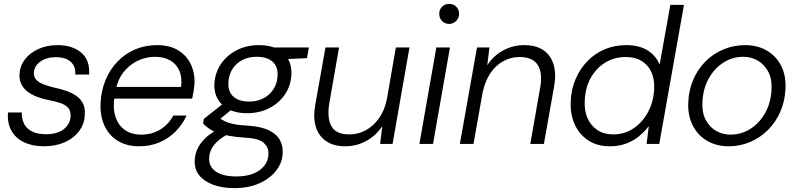

<svg xmlns="http://www.w3.org/2000/svg" viewBox="-20 -740 4098 987"><path d="M205 12Q146 12 103 -9Q60 -30 38.5 -68.5Q17 -107 21 -162H92Q91 -131 103 -105.5Q115 -80 143 -65Q171 -50 217 -50Q255 -50 282.5 -61.5Q310 -73 326 -94Q342 -115 343 -144Q344 -170 330.5 -185.5Q317 -201 291 -210Q265 -219 228 -226Q201 -231 174 -241Q147 -251 125.5 -266Q104 -281 91.5 -304Q79 -327 80 -357Q82 -400 107.5 -434Q133 -468 177 -488Q221 -508 276 -508Q352 -508 397.5 -469.5Q443 -431 438 -357H367Q370 -398 344 -422Q318 -446 267 -446Q219 -446 187.5 -423.5Q156 -401 154 -366Q153 -345 166 -330.5Q179 -316 203.5 -306.5Q228 -297 262 -289Q292 -283 320.5 -273Q349 -263 371 -248Q393 -233 405.5 -210Q418 -187 416 -153Q415 -104 387 -66.5Q359 -29 312 -8.5Q265 12 205 12Z M695 12Q632 12 586.5 -15.5Q541 -43 517.5 -93Q494 -143 497 -210Q500 -274 522.5 -328.5Q545 -383 584 -423.5Q623 -464 674.5 -486Q726 -508 787 -508Q853 -508 896.5 -481Q940 -454 961 -409.5Q982 -365 980 -311Q979 -295 975.5 -273Q972 -251 968 -233H553L563 -293H911Q917 -343 901.5 -377.5Q886 -412 854 -430Q822 -448 776 -448Q731 -448 688.5 -428Q646 -408 615.5 -369.5Q585 -331 574 -274L569 -247Q559 -187 573 -142Q587 -97 621 -72.5Q655 -48 706 -48Q762 -48 804.5 -74.5Q847 -101 871 -146H939Q919 -101 883.5 -65Q848 -29 800.5 -8.5Q753 12 695 12Z M1184 227Q1123 227 1076.5 210Q1030 193 1004.5 161.5Q979 130 981 85Q982 56 994 28Q1006 0 1031.5 -26Q1057 -52 1096 -73L1149 -49Q1103 -24 1079.5 6.5Q1056 37 1055 74Q1054 102 1069.5 123Q1085 144 1116.5 155.5Q1148 167 1194 167Q1271 167 1315 134.5Q1359 102 1360 51Q1362 21 1338 -3.5Q1314 -28 1244 -32Q1195 -35 1159.5 -41.5Q1124 -48 1099 -57Q1074 -66 1055.5 -78.5Q1037 -91 1024 -105L1028 -129L1132 -211L1184 -188L1088 -109L1097 -141Q1110 -131 1123 -123.5Q1136 -116 1152.5 -110Q1169 -104 1193.5 -100Q1218 -96 1256 -94Q1326 -89 1365.5 -68.5Q1405 -48 1420 -18Q1435 12 1433 46Q1432 95 1400.5 136Q1369 177 1314 202Q1259 227 1184 227ZM1250 -158Q1193 -158 1155 -178Q1117 -198 1098.5 -232Q1080 -266 1082 -308Q1085 -365 1115 -410Q1145 -455 1196 -481.5Q1247 -508 1311 -508Q1368 -508 1406 -488.5Q1444 -469 1462 -435Q1480 -401 1478 -358Q1476 -302 1446 -256.5Q1416 -211 1365 -184.5Q1314 -158 1250 -158ZM1260 -218Q1323 -218 1363.5 -255Q1404 -292 1407 -353Q1409 -399 1380.5 -423.5Q1352 -448 1301 -448Q1237 -448 1197 -411.5Q1157 -375 1154 -314Q1152 -268 1180 -243Q1208 -218 1260 -218ZM1378 -433 1363 -496H1568L1558 -441Z M1755 12Q1694 12 1655 -15.5Q1616 -43 1602.5 -91.5Q1589 -140 1601 -203L1653 -496H1723L1673 -211Q1660 -134 1683.5 -91.5Q1707 -49 1776 -49Q1820 -49 1859.5 -70Q1899 -91 1928 -131.5Q1957 -172 1969 -231L2015 -496H2085L1998 0H1934L1945 -90H1944Q1912 -42 1862 -15Q1812 12 1755 12Z M2136 0 2223 -496H2293L2206 0ZM2289 -617Q2267 -617 2252.5 -632Q2238 -647 2238 -669Q2238 -692 2253 -706Q2268 -720 2289 -720Q2310 -720 2325 -706Q2340 -692 2340 -669Q2340 -647 2324.5 -632Q2309 -617 2289 -617Z M2344 0 2432 -496H2496L2485 -406H2486Q2518 -455 2568 -481.5Q2618 -508 2674 -508Q2737 -508 2775 -481Q2813 -454 2826.5 -405.5Q2840 -357 2828 -293L2776 0H2706L2756 -285Q2771 -363 2745 -405Q2719 -447 2651 -447Q2607 -447 2568 -426Q2529 -405 2501.5 -364.5Q2474 -324 2461 -265L2414 0Z M3115 12Q3048 12 3002 -19.5Q2956 -51 2933.5 -102.5Q2911 -154 2914 -218Q2916 -281 2939 -334Q2962 -387 3000.5 -426.5Q3039 -466 3089.5 -487Q3140 -508 3199 -508Q3266 -508 3309 -481Q3352 -454 3371 -408L3426 -715H3496L3369 0H3304L3315 -90H3314Q3294 -64 3266 -40.5Q3238 -17 3200 -2.5Q3162 12 3115 12ZM3132 -49Q3190 -49 3236.5 -80Q3283 -111 3311.5 -164.5Q3340 -218 3343 -283Q3345 -334 3328 -370.5Q3311 -407 3277.5 -427Q3244 -447 3197 -447Q3138 -447 3091.5 -418.5Q3045 -390 3016.5 -339Q2988 -288 2986 -221Q2983 -172 3000 -133Q3017 -94 3051 -71.5Q3085 -49 3132 -49Z M3725 12Q3663 12 3614.5 -16.5Q3566 -45 3540.5 -96.5Q3515 -148 3518 -214Q3521 -279 3544.5 -332.5Q3568 -386 3608 -425.5Q3648 -465 3700 -486.5Q3752 -508 3810 -508Q3874 -508 3922 -480Q3970 -452 3995.5 -402Q4021 -352 4018 -285Q4015 -220 3991.5 -166Q3968 -112 3928 -72Q3888 -32 3836 -10Q3784 12 3725 12ZM3735 -48Q3791 -48 3837.5 -77.5Q3884 -107 3913.5 -159.5Q3943 -212 3946 -280Q3949 -335 3929 -372Q3909 -409 3875.5 -428.5Q3842 -448 3801 -448Q3745 -448 3698.5 -418Q3652 -388 3623 -336Q3594 -284 3591 -216Q3588 -162 3607.5 -124.5Q3627 -87 3660.5 -67.5Q3694 -48 3735 -48Z"/></svg>

Font: DM Sans 28pt Light
Style: Italic
Weight: 300
Italic angle: -10°
Version: Version 4.004;gftools[0.9.30]